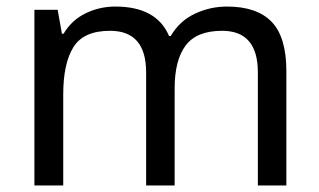

<svg xmlns="http://www.w3.org/2000/svg" viewBox="-20 -566 975 586"><path d="M673 -546Q764 -546 809 -499.5Q854 -453 854 -349V0H767V-345Q767 -472 658 -472Q580 -472 546.5 -427Q513 -382 513 -296V0H426V-345Q426 -472 316 -472Q235 -472 204 -422Q173 -372 173 -278V0H85V-536H156L169 -463H174Q199 -505 241.5 -525.5Q284 -546 332 -546Q458 -546 496 -456H501Q528 -502 574.5 -524Q621 -546 673 -546Z"/></svg>

Font: Noto Sans Old Italic
Style: Regular
Weight: 400
Designer: Monotype Design Team
Foundry: Monotype Imaging Inc.
Version: Version 2.003; ttfautohint (v1.8.4.7-5d5b)